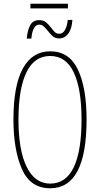

<svg xmlns="http://www.w3.org/2000/svg" viewBox="-20 -999 536 1029"><path d="M249 10Q142 10 97 -94Q52 -198 52 -358Q52 -540 102.5 -632Q153 -724 249 -724Q351 -724 397.5 -626Q444 -528 444 -358Q444 10 249 10ZM249 -15Q333 -15 375 -102Q417 -189 417 -358Q417 -524 375 -611.5Q333 -699 249 -699Q164 -699 121.5 -611Q79 -523 79 -358Q79 -194 123 -104.5Q167 -15 249 -15ZM143 -979H344V-954H143ZM190 -891Q212 -891 226 -880Q240 -869 255 -849Q267 -833 275.5 -825.5Q284 -818 297 -818Q317 -818 328.5 -839Q340 -860 343 -892H368Q365 -844 345.5 -818.5Q326 -793 297 -793Q278 -793 264.5 -803.5Q251 -814 236 -834Q222 -851 212.5 -859Q203 -867 190 -867Q155 -867 148 -792H123Q128 -839 142.5 -865Q157 -891 190 -891Z"/></svg>

Font: Noto Sans Display Thin Cond
Style: Regular
Weight: 250
Width: 3
Designer: Monotype Design team
Foundry: Monotype Imaging Inc.
Version: Version 1.000